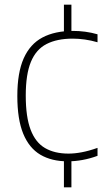

<svg xmlns="http://www.w3.org/2000/svg" viewBox="-20 -680 456 820"><path d="M269 9Q200.5 9 152.5 -19.2Q104.5 -47.5 79.2 -109Q54 -170.5 54 -270Q54 -369.5 81.2 -430.8Q108.5 -492 161.5 -520Q214.5 -548 292 -548Q318 -548 344.2 -544.5Q370.5 -541 396.5 -533.5V-499.5Q369 -507.5 342.5 -511.2Q316 -515 290.5 -515Q223.5 -515 178.8 -492Q134 -469 112 -415.8Q90 -362.5 90 -272Q90 -180.5 110.8 -126Q131.5 -71.5 172.2 -47.8Q213 -24 272.5 -24Q299 -24 329.5 -29.8Q360 -35.5 396.5 -48.5V-14.5Q364 -2.5 332.2 3.2Q300.5 9 269 9ZM253 120V0H285V120ZM253 -540V-660H285V-540Z"/></svg>

Font: Encode Sans SC Condensed Thin Thin
Style: Regular
Weight: 250
Version: Version 3.002